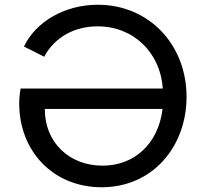

<svg xmlns="http://www.w3.org/2000/svg" viewBox="-20 -777 866 809"><path d="M408 12C625 12 766 -161 766 -369C766 -590 607 -757 392 -757C253 -757 131 -686 81 -581L166 -538C209 -618 291 -666 391 -666C544 -666 656 -554 666 -404H67C63 -383 61 -364 61 -341C61 -139 205 12 408 12ZM169 -315V-318H665C647 -170 545 -79 412 -79C270 -79 169 -179 169 -315Z"/></svg>

Font: Mluvka Medium
Style: Regular
Weight: 500
Designer: Modified by Jiří Krblich, Original typeface by Gumpita Rahayu
Foundry: Gumpita Rahayu & Jiří Krblich
Version: Version 2.000;Glyphs 3.1.1 (3134)